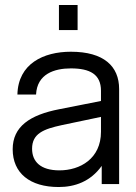

<svg xmlns="http://www.w3.org/2000/svg" viewBox="-20 -740 546 772"><path d="M389 0H459V-382C459 -474 397 -532 265 -532C155 -532 53 -484 50 -360H125C129 -443 199 -465 265 -465C342 -465 386 -441 386 -375V-334L219 -301C100 -278 31 -231 31 -140C31 -44 100 12 216 12C281 12 344 -10 389 -73ZM109 -142C109 -203 155 -221 229 -237L386 -270V-210C386 -102 302 -55 219 -55C142 -55 109 -91 109 -142ZM217 -619H292V-720H217Z"/></svg>

Font: Aspekta 350
Style: Regular
Weight: 350
Designer: Ivo Dolenc
Version: Version 2.000